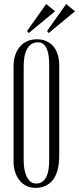

<svg xmlns="http://www.w3.org/2000/svg" viewBox="-20 -904 385 934"><path d="M268.1 -147Q268.1 -112.8 261.7 -84Q255.4 -55.2 241.5 -34.4Q227.5 -13.7 205.3 -2Q183.1 9.8 151.9 9.8Q127 9.8 107.4 -0.2Q87.9 -10.3 74.2 -27.6Q60.5 -44.9 53.2 -68.1Q45.9 -91.3 45.9 -117.2V-581.1Q45.9 -611.8 54.2 -636.2Q62.5 -660.6 77.4 -677.7Q92.3 -694.8 113.3 -703.9Q134.3 -712.9 160.2 -712.9Q185.1 -712.9 205.1 -704.1Q225.1 -695.3 239 -679.2Q252.9 -663.1 260.5 -639.6Q268.1 -616.2 268.1 -586.9ZM219.2 -124V-586.9Q219.2 -608.9 217 -629.2Q214.8 -649.4 208.5 -664.8Q202.1 -680.2 191.4 -689.2Q180.7 -698.2 164.1 -698.2Q145 -698.2 132.1 -689Q119.1 -679.7 110.8 -664.1Q102.5 -648.4 98.9 -627.2Q95.2 -606 95.2 -582V-121.1Q95.2 -102.5 98.4 -83Q101.6 -63.5 108.6 -47.6Q115.7 -31.7 127.2 -21.5Q138.7 -11.2 155.8 -11.2Q174.8 -11.2 187.3 -21Q199.7 -30.8 206.8 -46.6Q213.9 -62.5 216.6 -82.8Q219.2 -103 219.2 -124ZM204.6 -884.3 248 -849.1 119.6 -743.2 111.8 -753.4ZM301.8 -884.3 344.7 -849.1 216.8 -743.2 209 -753.4Z"/></svg>

Font: Bigelow Rules
Style: Regular
Weight: 400
Designer: Astigmatic (AOETI)
Foundry: Astigmatic (AOETI)
Version: Version 1.001